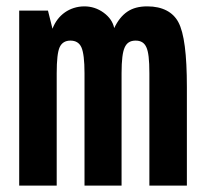

<svg xmlns="http://www.w3.org/2000/svg" viewBox="-20 -580 642 600"><path d="M40 0H157.2V-351.1C157.2 -391.6 160.2 -418.9 166.5 -432.6C172.9 -446.3 184.1 -453.1 200.2 -453.1C216.3 -453.1 228 -446.3 234.4 -432.1C240.7 -418 244.1 -391.1 244.1 -351.1V0H359.9V-351.1C359.9 -392.1 363.3 -418 369.6 -431.6C375.5 -444.8 385.3 -453.1 403.8 -453.1C420.4 -453.1 431.2 -446.3 437.5 -432.1C443.8 -418 446.8 -394 446.8 -351.1V0H564V-308.1C564 -409.2 555.7 -477.1 537.1 -511.2C520.5 -542 487.8 -560.1 440.4 -560.1C414.6 -560.1 394.5 -554.7 377.9 -543.5C361.3 -532.2 347.7 -515.1 336.9 -492.2C333 -511.2 321.8 -527.3 303.7 -540.5C285.6 -553.7 265.1 -560.1 243.7 -560.1C220.2 -560.1 199.2 -552.7 183.1 -541.5C165 -528.8 152.3 -511.7 144 -490.2L129.9 -546.9H40Z"/></svg>

Font: Hack
Style: Bold
Weight: 700
Monospace: yes
Designer: Christopher Simpkins
Foundry: Christopher Simpkins
Version: Version 2.010